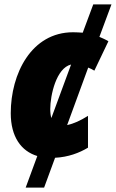

<svg xmlns="http://www.w3.org/2000/svg" viewBox="-20 -710 528 875"><path d="M381 -37V-182C346 -160 315 -146 286 -140L382 -402C392 -398 402 -393 410 -388L474 -522C461 -530 447 -536 433 -542L488 -690H405L357 -561C343 -562 328 -563 313 -563C123 -563 29 -374 29 -194C29 -86 77 -21 150 1L97 145H181L231 9C291 6 341 -13 381 -37ZM209 -213C209 -275 236 -400 304 -416L214 -172C211 -182 209 -196 209 -213Z"/></svg>

Font: Noto Sans UI SemiCondensed Black
Style: Italic
Weight: 900
Width: 4
Italic angle: -372°
Designer: Monotype Design Team
Foundry: Monotype Imaging Inc.
Version: Version 1.901